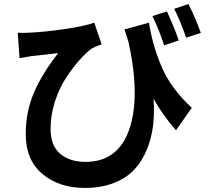

<svg xmlns="http://www.w3.org/2000/svg" viewBox="-20 -840 1017 936"><path d="M706.1 -729.5Q724.6 -613.3 770 -509.8Q815.4 -406.2 915 -314.5L837.9 -205.1Q778.3 -271.5 728.5 -358.4Q733.4 -289.1 726.1 -227.5Q718.8 -166 695.3 -109.4Q671.9 -52.7 633.8 -12.2Q595.7 28.3 534.2 52.2Q472.7 76.2 393.6 76.2Q268.6 76.2 187 8.3Q105.5 -59.6 105.5 -185.5Q105.5 -296.9 146.5 -390.6Q187.5 -484.4 263.7 -581.1Q244.1 -579.1 195.8 -573.2Q147.5 -567.4 132.8 -566.4Q93.8 -560.5 75.2 -556.6L66.4 -680.7Q91.8 -678.7 121.1 -680.7Q195.3 -683.6 294.9 -698.2Q394.5 -712.9 439.5 -729.5L475.6 -624Q444.3 -613.3 425.8 -602.5Q397.5 -581.1 366.2 -545.9Q335 -510.7 301.8 -460.4Q268.6 -410.2 247.6 -344.2Q226.6 -278.3 226.6 -211.9Q226.6 -129.9 273.4 -90.3Q320.3 -50.8 396.5 -50.8Q555.7 -50.8 610.4 -210Q665 -369.1 606.4 -635.7Q600.6 -655.3 586.9 -696.3ZM722.7 -761.7 793.9 -784.2Q832 -700.2 851.6 -642.6L780.3 -619.1Q750 -709 722.7 -761.7ZM829.1 -796.9 898.4 -820.3Q930.7 -757.8 959 -679.7L887.7 -656.2Q854.5 -749 829.1 -796.9Z"/></svg>

Font: Min Sans Bold
Style: Regular
Weight: 700
Designer: Jinseong-Kim, NotoSansCJK, Nunito
Foundry: Jinseong-Kim
Version: Version 1.400;Glyphs 3.1.2 (3151)